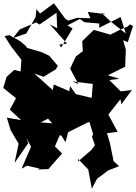

<svg xmlns="http://www.w3.org/2000/svg" viewBox="-45 -1057 834 1175"><path d="M606 -970 492 -984 508 -945 428 -948 371 -931 354 -943 285 -1037 200 -974 178 -1001 173 -953 116 -852 34 -824 76 -877 176 -920 197 -907 301 -979 305 -884 259 -909 365 -790 318 -784 329 -766 399 -882 368 -902 444 -941 472 -921 563 -913 562 -887 693 -953 725 -852 631 -926 578 -977ZM249 -331 304 -269 356 -187 372 -248 490 -307 512 -314 492 -343 525 -236 518 -221 536 -168 514 -139 433 -69 432 -85 495 -20 517 98 549 37 617 -14 684 -40 650 -71 628 -180 610 -242 675 -250 619 -354V-357L692 -450L698 -419L762 -506L694 -498L624 -567L686 -575L615 -596L721 -649L725 -754L708 -811L737 -799L769 -898L750 -908L737 -895L687 -874L631 -845L529 -874L458 -805L462 -744L419 -711L384 -637L435 -542L397 -559L523 -543L516 -458L419 -481L384 -530L379 -499L284 -540L278 -506L165 -607L222 -587L297 -633L309 -654L256 -716L212 -737L120 -764L115 -774L77 -806L12 -842L-17 -836L22 -774L86 -691L80 -602L117 -611L42 -629L-5 -586L-25 -519L53 -456L15 -386L84 -322L-3 -337L20 -261L69 -177L44 -60L128 -181L115 -216L145 -159L87 -25L121 -43L198 -25L185 -20L251 -22L335 -118L291 -161L333 -258L320 -230L348 -222L290 -301L204 -308Z"/></svg>

Font: Hussar Lance
Style: ExBd
Weight: 700
Foundry: Cannot Into Space Fonts, PlusOne Fonts
Version: Version 2.270